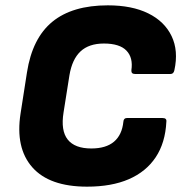

<svg xmlns="http://www.w3.org/2000/svg" viewBox="-20 -687 682 719"><path d="M306 12Q165 12 101 -60.5Q37 -133 57 -262L81 -416Q101 -544 176 -605.5Q251 -667 384 -667Q474 -667 535 -637Q596 -607 622.5 -552Q649 -497 633 -424Q630 -410 619 -410H485Q471 -410 472 -424Q479 -471 453.5 -497.5Q428 -524 369 -524Q313 -524 281.5 -494.5Q250 -465 240 -405L218 -266Q207 -198 233.5 -164.5Q260 -131 322 -131Q377 -131 407 -156.5Q437 -182 442 -231Q443 -245 455 -245H589Q605 -245 603 -231Q599 -152 563 -98Q527 -44 462.5 -16Q398 12 306 12Z"/></svg>

Font: Sofia Sans Black
Style: Italic
Weight: 900
Italic angle: -9°
Version: Version 4.100-B